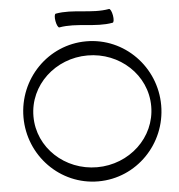

<svg xmlns="http://www.w3.org/2000/svg" viewBox="-65 -1068 1071 1150"><g transform="rotate(-5 471.0 -493.0)"><path d="M327 -918C433 -937 542 -899 647 -918C655 -919 657 -939 653 -962C649 -985 640 -1003 633 -1002C527 -983 418 -1021 313 -1002C305 -1001 303 -981 307 -958C311 -935 320 -917 327 -918ZM894 -400C894 -631 710 -821 480 -821C250 -821 66 -631 66 -400C66 -169 250 21 480 21C710 21 894 -169 894 -400ZM126 -400C126 -589 287 -736 480 -736C673 -736 834 -589 834 -400C834 -211 673 -64 480 -64C287 -64 126 -211 126 -400Z"/></g></svg>

Font: Nupuram Expanded Light
Style: Regular
Weight: 300
Width: 7
Designer: Santhosh Thottingal (santhosh.thottingal@gmail.com)
Foundry: SMC
Version: Version 1.000